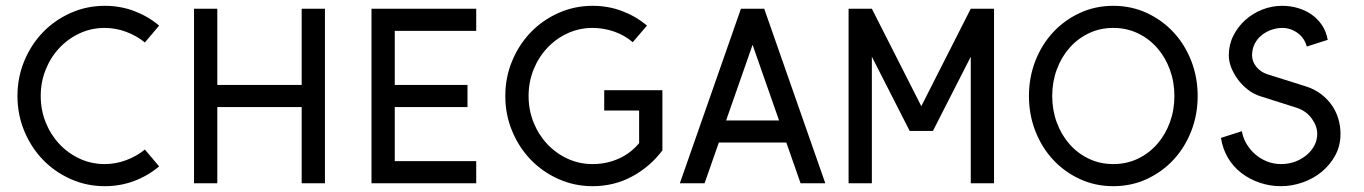

<svg xmlns="http://www.w3.org/2000/svg" viewBox="-20 -630 4688 660"><path d="M527 -58Q489 -26 441.5 -8Q394 10 340 10Q278 10 223 -14.5Q168 -39 127.5 -81Q87 -123 63.5 -179.5Q40 -236 40 -300Q40 -364 63.5 -420.5Q87 -477 127.5 -519Q168 -561 223 -585.5Q278 -610 340 -610Q394 -610 441.5 -592Q489 -574 527 -542L478 -484Q450 -507 414 -520.5Q378 -534 340 -534Q294 -534 254 -515.5Q214 -497 184 -465Q154 -433 137 -390.5Q120 -348 120 -300Q120 -252 137 -209.5Q154 -167 184 -135Q214 -103 254 -84.5Q294 -66 340 -66Q378 -66 414 -79.5Q450 -93 478 -116Z M1097 0H1017V-262H727V0H647V-600H727V-338H1017V-600H1097Z M1617 0H1257V-600H1617V-524H1337V-338H1587V-262H1337V-76H1617Z M2257 -113Q2215 -57 2153 -23.5Q2091 10 2017 10Q1955 10 1900 -14.5Q1845 -39 1804.5 -81Q1764 -123 1740.5 -179.5Q1717 -236 1717 -300Q1717 -364 1740.5 -420.5Q1764 -477 1804.5 -519Q1845 -561 1900 -585.5Q1955 -610 2017 -610Q2071 -610 2118.5 -592Q2166 -574 2204 -542L2155 -485Q2127 -509 2091 -521.5Q2055 -534 2017 -534Q1971 -534 1931 -515.5Q1891 -497 1861 -465Q1831 -433 1814 -390.5Q1797 -348 1797 -300Q1797 -252 1814 -209.5Q1831 -167 1861 -135Q1891 -103 1931 -84.5Q1971 -66 2017 -66Q2065 -66 2106.5 -84.5Q2148 -103 2177 -138V-250H2057V-320H2257Z M2817 0H2732L2683 -140H2451L2402 0H2317L2527 -600H2607ZM2658 -216 2567 -476 2476 -216Z M3397 0H3317V-435L3187 -180H3107L2977 -435V0H2897V-600H2977L3147 -265L3317 -600H3397Z M4097 -300Q4097 -236 4075 -179.5Q4053 -123 4014 -81Q3975 -39 3922 -14.5Q3869 10 3807 10Q3745 10 3692 -14.5Q3639 -39 3600 -81Q3561 -123 3539 -179.5Q3517 -236 3517 -300Q3517 -364 3539 -420.5Q3561 -477 3600 -519Q3639 -561 3692 -585.5Q3745 -610 3807 -610Q3869 -610 3922 -585.5Q3975 -561 4014 -519Q4053 -477 4075 -420.5Q4097 -364 4097 -300ZM4017 -300Q4017 -348 4001.5 -390.5Q3986 -433 3958 -465Q3930 -497 3891.5 -515.5Q3853 -534 3807 -534Q3761 -534 3722.5 -515.5Q3684 -497 3656 -465Q3628 -433 3612.5 -390.5Q3597 -348 3597 -300Q3597 -252 3612.5 -209.5Q3628 -167 3656 -135Q3684 -103 3722.5 -84.5Q3761 -66 3807 -66Q3853 -66 3891.5 -84.5Q3930 -103 3958 -135Q3986 -167 4001.5 -209.5Q4017 -252 4017 -300Z M4588 -170Q4588 -129 4570 -96Q4552 -63 4523.5 -39.5Q4495 -16 4458 -3Q4421 10 4384 10Q4345 10 4310 -2Q4275 -14 4247 -35.5Q4219 -57 4201 -87.5Q4183 -118 4177 -156L4249 -179Q4253 -155 4265.5 -134.5Q4278 -114 4295.5 -99Q4313 -84 4335.5 -75Q4358 -66 4384 -66Q4410 -66 4432.5 -74.5Q4455 -83 4472 -97.5Q4489 -112 4498.5 -130.5Q4508 -149 4508 -170Q4508 -196 4489.5 -222Q4471 -248 4439 -259L4313 -299Q4290 -306 4270 -321.5Q4250 -337 4235.5 -356.5Q4221 -376 4212.5 -397.5Q4204 -419 4204 -440Q4204 -476 4219.5 -507Q4235 -538 4260.5 -561Q4286 -584 4319 -597Q4352 -610 4388 -610Q4415 -610 4441 -602.5Q4467 -595 4488 -580.5Q4509 -566 4524 -544Q4539 -522 4544 -493L4472 -470Q4464 -500 4440 -517Q4416 -534 4388 -534Q4369 -534 4350.5 -527.5Q4332 -521 4317 -509Q4302 -497 4293 -479.5Q4284 -462 4284 -440Q4284 -418 4299 -400Q4314 -382 4336 -375L4469 -333Q4498 -324 4520.5 -307Q4543 -290 4558 -268.5Q4573 -247 4580.5 -221.5Q4588 -196 4588 -170Z"/></svg>

Font: Gauge
Style: Regular
Weight: 400
Designer: Daniel Pimley
Foundry: Daniel Pimley
Version: Version 2.0